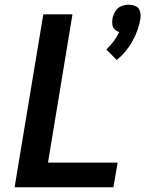

<svg xmlns="http://www.w3.org/2000/svg" viewBox="-20 -796 618 816"><path d="M476 -541Q517 -574 543 -621Q569 -668 577 -717Q579 -733 575 -748Q571 -763 557 -769.5Q543 -776 527 -776Q511 -776 495 -769.5Q479 -763 470 -748Q461 -733 458 -717Q456 -704 457.5 -692Q459 -680 467.5 -671.5Q476 -663 487 -660Q477 -639 463 -620.5Q449 -602 432 -586ZM42 0H462L480 -105H184L288 -735H164Z"/></svg>

Font: Iosevka Sparkle
Style: Bold Italic
Weight: 700
Italic angle: -9°
Designer: Belleve Invis
Foundry: Belleve Invis
Version: Version 4.5.0; ttfautohint (v1.8.3)